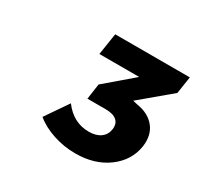

<svg xmlns="http://www.w3.org/2000/svg" viewBox="-101 -817 677 657"><g transform="rotate(30 237.5 -488.5)"><path d="M106 -330.1 167 -418.9Q207 -365.2 268.1 -365.2Q296.9 -365.2 314.5 -378.2Q332 -391.1 335 -414.1Q337.9 -437 323.5 -449Q309.1 -460.9 279.8 -460.9H208L216.8 -522L324.2 -613.8H167L180.2 -699.2H475.1L464.8 -631.8L347.2 -533.2L366.2 -528.8Q412.1 -521.5 436.3 -491.7Q460.4 -461.9 454.1 -415Q444.8 -354.5 393.1 -316.2Q341.3 -277.8 265.1 -277.8Q219.2 -277.8 176.5 -292.2Q133.8 -306.6 106 -330.1Z"/></g></svg>

Font: Trueno
Style: Bold Italic
Weight: 700
Designer: Julieta Ulanovsky
Foundry: Julieta Ulanovsky
Version: Version 3.001b | FøM Fix